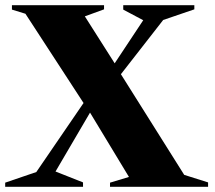

<svg xmlns="http://www.w3.org/2000/svg" viewBox="-24 -720 830 740"><path d="M-4 0V-16L116 -57L298 -323L74 -667L22 -683V-700H377V-684L303 -657L418 -476L528 -642L451 -683V-700H725V-684L605 -643L442 -434L686 -46L778 -17V0H400V-16L473 -38L323 -286L190 -59L296 -17V0Z"/></svg>

Font: Wittgenstein Black
Style: Regular
Weight: 900
Designer: Jörg Drees
Foundry: Jörg Drees
Version: Version 1.303; ttfautohint (v1.8.4.7-5d5b)